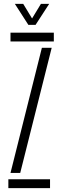

<svg xmlns="http://www.w3.org/2000/svg" viewBox="-20 -968 320 988"><path d="M23 0V-45.5H237.5V0ZM34 -754.5V-800H257V-754.5ZM34 -78 195.5 -722H246L84 -78ZM126 -840 56.5 -948H99.5L145 -873L190.5 -948H233L163 -840Z"/></svg>

Font: Big Shoulders Stencil Text Thin ExtraLight
Style: Regular
Weight: 250
Version: Version 2.001